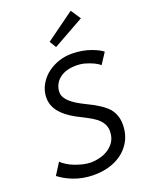

<svg xmlns="http://www.w3.org/2000/svg" viewBox="-177 -984 831 1080"><g transform="rotate(-20 239.0 -444.5)"><path d="M194.5 12Q128 12 71 -10.5Q27 -27.5 -10.5 -56L33.5 -125.5Q47 -112.5 66 -100.8Q85 -89 107.2 -80.5Q129.5 -72 154 -66Q178.5 -60 201 -60Q229 -60 255 -67Q310 -80.5 341 -121.5Q362 -149.5 361.5 -191Q361.5 -235 320 -269.5Q297.5 -287 268 -302Q238.5 -317 208 -333Q89.5 -397 89.5 -485.5Q89.5 -534.5 117 -576Q136 -605.5 165.5 -627Q229.5 -672 307 -672Q369.5 -672 424 -652Q469.5 -634.5 487 -619L444 -553.5Q420 -577.5 354.5 -596Q333 -601 309.5 -601Q248.5 -601 212.2 -574.5Q176 -548 169.5 -502.5L169 -492Q169 -477 176 -463Q185 -445.5 202.5 -430.5Q228 -406.5 291 -376Q374 -337 410.5 -296Q442.5 -255 442.5 -201Q442.5 -139.5 413.5 -93Q392 -58.5 359 -35Q292 12 194.5 12ZM238.5 -737 214.5 -777 385.5 -901 425 -841.5Z"/></g></svg>

Font: Lucymar Sans
Style: Italic
Weight: 400
Italic angle: -10°
Foundry: The League of Moveable Type (original font) / Main changes by Cristiano Sobral with portions from Mirco Monsees
Version: Version 2.00;August 30, 2020;FontCreator 13.0.0.2681 64-bit